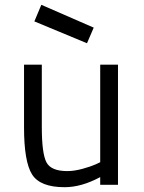

<svg xmlns="http://www.w3.org/2000/svg" viewBox="-20 -769 599 799"><path d="M152 -749 370 -654 342 -589 123 -680ZM397 -500H471V0H397V-32Q319 10 249 10Q147 10 113.5 -43Q80 -96 80 -239V-500H154V-240Q154 -131 173 -94Q192 -57 260 -57Q289 -57 323.5 -66.5Q358 -76 378 -85L397 -94Z"/></svg>

Font: TitilliumText22L Rg
Style: Regular
Weight: 400
Designer: Campivisivi
Foundry: Campivisivi
Version: 1.000